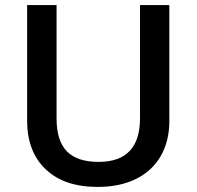

<svg xmlns="http://www.w3.org/2000/svg" viewBox="-20 -734 782 764"><path d="M653.8 -713.9V-252Q653.8 -172.9 619.9 -113.5Q585.9 -54.2 521.7 -22.2Q457.5 9.8 368.2 9.8Q235.4 9.8 161.6 -60.5Q87.9 -130.9 87.9 -253.9V-713.9H205.1V-262.2Q205.1 -173.8 246.1 -131.8Q287.1 -89.8 372.1 -89.8Q537.1 -89.8 537.1 -263.2V-713.9Z"/></svg>

Font: f0_41667          
Style: Regular
Weight: 600
Foundry: Ascender Corporation
Version: Version 1.10